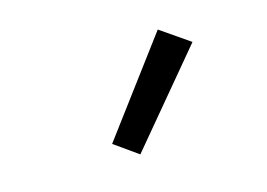

<svg xmlns="http://www.w3.org/2000/svg" viewBox="-50 -887 599 430"><g transform="rotate(-15 250.0 -672.0)"><path d="M230 -542 175 -581 340 -802 408 -755Z"/></g></svg>

Font: Iosevka Custom
Style: Regular
Weight: 400
Monospace: yes
Designer: Belleve Invis
Foundry: Belleve Invis
Version: Version 32.5.0; ttfautohint (v1.8.4)